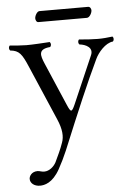

<svg xmlns="http://www.w3.org/2000/svg" viewBox="-56 -602 606 884"><g transform="rotate(-5 247.5 -159.5)"><path d="M185 173C200 146 213 119 225 91C301 -93 351 -211 402 -318C415 -346 450 -388 485 -391C491 -397 491 -408 485 -414C461 -411 440 -409 417 -409C395 -409 361 -411 330 -414C324 -408 324 -397 330 -391C360 -388 394 -371 379 -337L284 -118C268 -82 264 -82 248 -119L163 -317C146 -357 137 -386 195 -391C201 -397 201 -408 195 -414C165 -412 115 -409 87 -409C67 -409 29 -412 10 -414C4 -408 4 -397 10 -391C52 -387 64 -369 90 -308L198 -57C219 -9 221 25 211 52C200 84 187 110 173 140C163 159 142 178 118 178C105 178 97 173 87 173C59 173 48 194 48 206C48 226 67 241 93 241C113 241 151 234 185 173ZM375 -510C388 -510 399 -531 399 -543C399 -549 395 -560 385 -560H160C149 -560 138 -540 138 -528C138 -521 142 -510 151 -510Z"/></g></svg>

Font: Libertinus Serif Display
Style: Regular
Weight: 400
Designer: Philipp H. Poll, Khaled Hosny
Foundry: Caleb Maclennan
Version: Version 7.050;RELEASE